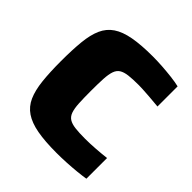

<svg xmlns="http://www.w3.org/2000/svg" viewBox="-187 -840 991 991"><g transform="rotate(45 309.0 -344.0)"><path d="M372 8Q287 8 230 -2.5Q173 -13 137.5 -37Q102 -61 84 -101.5Q66 -142 59.5 -202Q53 -262 53 -344Q53 -426 59 -486Q65 -546 83 -586.5Q101 -627 136.5 -651Q172 -675 229.5 -685.5Q287 -696 372 -696Q405 -696 441.5 -693.5Q478 -691 512 -687Q546 -683 571 -677V-530Q530 -534 502 -536Q474 -538 455.5 -539Q437 -540 425 -540Q380 -540 351.5 -536.5Q323 -533 306.5 -522.5Q290 -512 282.5 -490.5Q275 -469 273 -433.5Q271 -398 271 -344Q271 -290 273 -254.5Q275 -219 282.5 -197.5Q290 -176 306.5 -165.5Q323 -155 351.5 -151.5Q380 -148 425 -148Q459 -148 501 -151Q543 -154 575 -158V-7Q551 -3 516.5 0.5Q482 4 444.5 6Q407 8 372 8Z"/></g></svg>

Font: Saira SemiExpanded ExtraBold
Style: Regular
Weight: 800
Width: 6
Designer: Hector Gatti with collaboration of the Omnibus-Type team
Foundry: Omnibus-Type
Version: Version 1.101